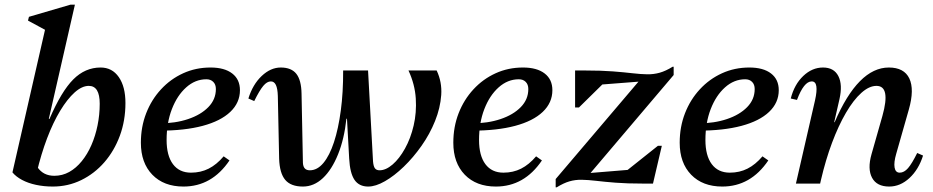

<svg xmlns="http://www.w3.org/2000/svg" viewBox="-20 -785 3990 821"><path d="M205.7 12.7Q167.6 12.7 133.9 5.4Q100.1 -1.8 74.2 -15.7Q48.3 -29.5 33.2 -47.9L115.8 -173.6Q115.8 -105.2 140.7 -69.3Q165.5 -33.3 212.2 -33.3Q246.5 -33.3 276.1 -49.7Q305.6 -66.2 329.6 -95.8Q353.7 -125.4 370.8 -164.5Q387.9 -203.6 397.1 -248.8Q406.4 -294 406.4 -341.5Q406.4 -417.8 359.7 -417.8Q330.5 -417.8 299.1 -389.7Q267.8 -361.6 237.5 -311.6Q207.2 -261.6 181.4 -193.8Q155.7 -126 136.9 -46.4L88.8 -52.7L130.6 -276.5H191.6Q242.6 -394.7 293.4 -445.5Q344.1 -496.3 410.2 -496.3Q459.6 -496.3 488 -455.3Q516.4 -414.3 516.4 -344.5Q516.4 -269.4 492.5 -204.6Q468.5 -139.8 426.2 -91.1Q383.9 -42.5 327.4 -14.9Q270.9 12.7 205.7 12.7ZM33.2 -47.9 180.2 -691.4 203.5 -640.8 99.7 -697 103.8 -713.1 281.2 -765H300.3L140.6 -66Z M764.5 12.7Q680.5 12.7 631.4 -37.9Q582.4 -88.6 582.4 -174.6Q582.4 -242.6 605.1 -300.8Q627.8 -359 668.5 -403Q709.2 -447.1 763.3 -471.7Q817.4 -496.3 880.2 -496.3Q940 -496.3 973 -470.8Q1006 -445.4 1006 -399.4Q1006 -345.8 964.8 -306.6Q923.6 -267.4 846.5 -246.8Q769.5 -226.3 661.8 -226.3V-257.5Q729.9 -257.5 784.3 -275.8Q838.8 -294.1 870.9 -327Q903.1 -359.9 903.1 -404.2Q903.1 -423.7 892 -434.8Q881 -446 862.5 -446Q814.8 -446 776.1 -411.3Q737.4 -376.7 714.9 -318.2Q692.4 -259.8 692.4 -186.5Q692.4 -119.6 719.5 -83.1Q746.7 -46.7 796.7 -46.7Q838.4 -46.7 872.3 -63.9Q906.3 -81.1 936.4 -116.5L961.3 -99Q885.8 12.7 764.5 12.7Z M1275.3 12.7Q1223.8 12.7 1199.7 -15.8Q1175.6 -44.4 1173.6 -106.4L1168 -374.9Q1167 -406.5 1159.7 -421.7Q1152.4 -436.9 1138.3 -436.9Q1121.7 -436.9 1105.7 -417.7Q1089.6 -398.5 1067.1 -352.8L1042.1 -363.8Q1060.7 -423.9 1099 -460.1Q1137.3 -496.3 1180.5 -496.3Q1225.8 -496.3 1247.1 -469.4Q1268.4 -442.5 1269.4 -384.8L1275.3 -88.1Q1276.3 -72.2 1283.6 -64.5Q1290.9 -56.8 1304.9 -56.8Q1336.8 -56.8 1363 -88.2Q1389.2 -119.7 1408.1 -177.1Q1426.9 -234.4 1437.3 -312.3Q1447.7 -390.1 1447.3 -483.6H1502.8L1503.7 -277.4H1461.3Q1452.1 -190.9 1425.5 -125.1Q1399 -59.4 1360.6 -23.3Q1322.2 12.7 1275.3 12.7ZM1554.5 12.7Q1515.3 12.7 1495.8 -16Q1476.4 -44.8 1473.1 -107L1452.3 -483.6H1553.8L1575.1 -94.6Q1576.9 -73.6 1583.3 -65.2Q1589.8 -56.8 1603 -56.8Q1630 -56.8 1658.9 -81.7Q1687.8 -106.6 1711.8 -149.9Q1735.9 -193.1 1748.8 -248.3Q1761.7 -303.4 1757.9 -363.8Q1754.1 -424.3 1726.7 -483.6H1847.2Q1870.6 -434 1866.7 -378.7Q1862.8 -323.4 1840.3 -267.5Q1817.9 -211.7 1782.5 -161.5Q1747.2 -111.4 1706.5 -72.1Q1665.7 -32.8 1626 -10.1Q1586.3 12.7 1554.5 12.7Z M2100.5 12.7Q2016.5 12.7 1967.4 -37.9Q1918.4 -88.6 1918.4 -174.6Q1918.4 -242.6 1941.1 -300.8Q1963.8 -359 2004.5 -403Q2045.2 -447.1 2099.3 -471.7Q2153.4 -496.3 2216.2 -496.3Q2276 -496.3 2309 -470.8Q2342 -445.4 2342 -399.4Q2342 -345.8 2300.8 -306.6Q2259.6 -267.4 2182.5 -246.8Q2105.5 -226.3 1997.8 -226.3V-257.5Q2065.9 -257.5 2120.3 -275.8Q2174.8 -294.1 2206.9 -327Q2239.1 -359.9 2239.1 -404.2Q2239.1 -423.7 2228 -434.8Q2217 -446 2198.5 -446Q2150.8 -446 2112.1 -411.3Q2073.4 -376.7 2050.9 -318.2Q2028.4 -259.8 2028.4 -186.5Q2028.4 -119.6 2055.5 -83.1Q2082.7 -46.7 2132.7 -46.7Q2174.4 -46.7 2208.3 -63.9Q2242.3 -81.1 2272.4 -116.5L2297.3 -99Q2221.8 12.7 2100.5 12.7Z M2356.1 16V-19.4L2730.5 -459.8L2751.7 -439L2479.5 -417.9L2439.1 -483.6H2482.3Q2551 -483.6 2600 -479.8Q2649 -476 2684.5 -471.8Q2719.9 -467.7 2747.6 -467.3Q2775.4 -466.9 2801 -474.1Q2826.6 -481.3 2856.2 -499.6H2860.6V-464.2L2486.2 -23L2464.1 -42.1L2731.8 -64L2772.2 0H2729.2Q2660.5 0 2612.3 -3.8Q2564.1 -7.6 2529 -11.8Q2493.9 -15.9 2466.8 -16.3Q2439.7 -16.7 2414.9 -9.5Q2390.1 -2.3 2360.5 16ZM2772.2 0 2621.8 -25 2793.3 -161.6H2810ZM2439.1 -325.6V-483.6L2596 -463.5L2455.8 -325.6Z M3068.5 12.7Q2984.5 12.7 2935.4 -37.9Q2886.4 -88.6 2886.4 -174.6Q2886.4 -242.6 2909.1 -300.8Q2931.8 -359 2972.5 -403Q3013.2 -447.1 3067.3 -471.7Q3121.4 -496.3 3184.2 -496.3Q3244 -496.3 3277 -470.8Q3310 -445.4 3310 -399.4Q3310 -345.8 3268.8 -306.6Q3227.6 -267.4 3150.5 -246.8Q3073.5 -226.3 2965.8 -226.3V-257.5Q3033.9 -257.5 3088.3 -275.8Q3142.8 -294.1 3174.9 -327Q3207.1 -359.9 3207.1 -404.2Q3207.1 -423.7 3196 -434.8Q3185 -446 3166.5 -446Q3118.8 -446 3080.1 -411.3Q3041.4 -376.7 3018.9 -318.2Q2996.4 -259.8 2996.4 -186.5Q2996.4 -119.6 3023.5 -83.1Q3050.7 -46.7 3100.7 -46.7Q3142.4 -46.7 3176.3 -63.9Q3210.3 -81.1 3240.4 -116.5L3265.3 -99Q3189.8 12.7 3068.5 12.7Z M3782.3 12.7Q3729.1 12.7 3709 -24.8Q3688.8 -62.3 3706.5 -125.1L3753.2 -289.3Q3789.3 -417.8 3727.8 -417.8Q3696.4 -417.8 3663 -387.7Q3629.5 -357.7 3597.4 -302.8Q3565.3 -247.8 3537.9 -174.7Q3510.5 -101.6 3490.3 -14.8H3442.7L3499.3 -262.5H3549Q3649.5 -496.3 3780.8 -496.3Q3846.1 -496.3 3868.4 -449.4Q3890.6 -402.4 3866.3 -317L3812.3 -127.5Q3801.5 -90.4 3805.3 -68.6Q3809.1 -46.7 3827.2 -46.7Q3845.9 -46.7 3862.7 -65.9Q3879.4 -85.1 3902 -130.8L3927 -119.8Q3908.3 -60.2 3868.9 -23.7Q3829.5 12.7 3782.3 12.7ZM3383.4 0 3465.1 -356.1Q3473.9 -395.5 3470.7 -416.2Q3467.5 -436.9 3451 -436.9Q3417.5 -436.9 3387.9 -357.7L3361.3 -363.8Q3376.6 -423.9 3414.7 -460.1Q3452.7 -496.3 3499.2 -496.3Q3546 -496.3 3564.8 -459.7Q3583.6 -423.1 3569.6 -361.1L3486.9 0Z"/></svg>

Font: Platypi Light
Style: Italic
Weight: 300
Italic angle: -13°
Designer: David Sargent
Foundry: Bolt Cutter Type
Version: Version 1.200